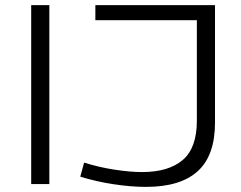

<svg xmlns="http://www.w3.org/2000/svg" viewBox="-20 -720 943 751"><path d="M102 0V-700H173V0ZM294 -29 309 -84Q366 -66 427 -56.5Q488 -47 536 -47Q639 -47 694.5 -94Q750 -141 750 -248V-641H353V-700H821V-240Q821 -112 753.5 -50.5Q686 11 551 11Q492 11 423.5 0.5Q355 -10 294 -29Z"/></svg>

Font: Georama Extended Light
Style: Regular
Weight: 300
Width: 7
Designer: Jean-Baptiste Levee
Foundry: Production Type
Version: Version 1.000